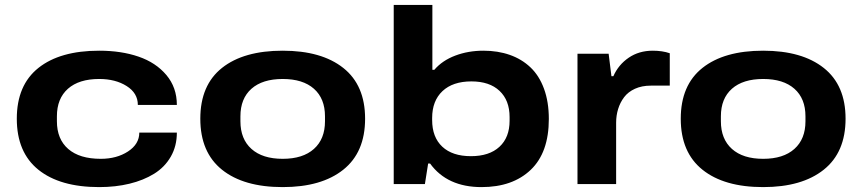

<svg xmlns="http://www.w3.org/2000/svg" viewBox="-20 -744 3484 776"><path d="M380.9 12.2Q222.2 12.2 135 -58.1Q47.9 -128.4 47.9 -264.2Q47.9 -399.9 135.3 -469.5Q222.7 -539.1 380.9 -539.1Q470.2 -539.1 540 -515.1Q609.9 -491.2 652.3 -440.9Q694.8 -390.6 694.8 -319.8H537.1Q537.1 -367.7 491.9 -396.2Q446.8 -424.8 380.9 -424.8Q299.3 -424.8 254.6 -385.3Q210 -345.7 210 -273.9V-253.9Q210 -181.6 255.9 -141.8Q301.8 -102.1 387.2 -102.1Q451.7 -102.1 497.3 -131.8Q543 -161.6 543 -208H694.8Q694.8 -153.8 670.4 -111.1Q646 -68.4 602.8 -41.7Q559.6 -15.1 503.4 -1.5Q447.3 12.2 380.9 12.2Z M1122.6 12.2Q964.8 12.2 877.2 -58.1Q789.6 -128.4 789.6 -264.2Q789.6 -399.9 877.2 -469.5Q964.8 -539.1 1122.6 -539.1Q1279.8 -539.1 1367.7 -469.2Q1455.6 -399.4 1455.6 -264.2Q1455.6 -128.4 1367.4 -58.1Q1279.3 12.2 1122.6 12.2ZM1293.5 -253.9V-273.9Q1293.5 -345.7 1248.8 -385.3Q1204.1 -424.8 1122.6 -424.8Q1041 -424.8 996.3 -385.3Q951.7 -345.7 951.7 -273.9V-253.9Q951.7 -182.1 996.3 -142.1Q1041 -102.1 1122.6 -102.1Q1204.1 -102.1 1248.8 -142.1Q1293.5 -182.1 1293.5 -253.9Z M1926.3 12.2Q1787.6 12.2 1718.3 -83H1710.4L1697.3 0H1571.3V-724.1H1727.5V-461.9H1735.4Q1767.6 -499.5 1820.1 -519.3Q1872.6 -539.1 1933.6 -539.1Q1992.2 -539.1 2040.3 -522.2Q2088.4 -505.4 2123.8 -471.9Q2159.2 -438.5 2178.7 -385.3Q2198.2 -332 2198.2 -263.2Q2198.2 -127.4 2125 -57.6Q2051.8 12.2 1926.3 12.2ZM1883.3 -112.8Q1957.5 -112.8 1998.5 -150.6Q2039.6 -188.5 2039.6 -255.9V-271Q2039.6 -338.4 1999 -376.7Q1958.5 -415 1885.3 -415Q1810.1 -415 1768.3 -375.7Q1726.6 -336.4 1726.6 -267.1V-258.8Q1726.6 -189.5 1767.6 -151.1Q1808.6 -112.8 1883.3 -112.8Z M2314 0V-526.9H2439.9L2451.2 -436H2459Q2479.5 -482.4 2521 -510.7Q2562.5 -539.1 2618.2 -539.1Q2657.2 -539.1 2687 -528.8V-397.9H2610.4Q2574.2 -397.9 2546.4 -385.3Q2518.6 -372.6 2502.4 -351.1Q2486.3 -329.6 2478.3 -303.5Q2470.2 -277.3 2470.2 -248V0Z M3064.5 12.2Q2906.7 12.2 2819.1 -58.1Q2731.4 -128.4 2731.4 -264.2Q2731.4 -399.9 2819.1 -469.5Q2906.7 -539.1 3064.5 -539.1Q3221.7 -539.1 3309.6 -469.2Q3397.5 -399.4 3397.5 -264.2Q3397.5 -128.4 3309.3 -58.1Q3221.2 12.2 3064.5 12.2ZM3235.4 -253.9V-273.9Q3235.4 -345.7 3190.7 -385.3Q3146 -424.8 3064.5 -424.8Q2982.9 -424.8 2938.2 -385.3Q2893.6 -345.7 2893.6 -273.9V-253.9Q2893.6 -182.1 2938.2 -142.1Q2982.9 -102.1 3064.5 -102.1Q3146 -102.1 3190.7 -142.1Q3235.4 -182.1 3235.4 -253.9Z"/></svg>

Font: Archivo Expanded
Style: Bold
Weight: 700
Width: 7
Designer: Hector Gatti
Foundry: Omnibus-Type
Version: Version 2.001